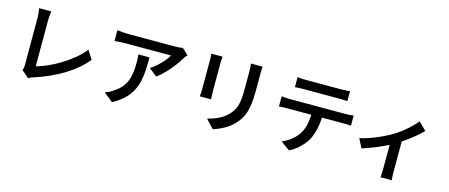

<svg xmlns="http://www.w3.org/2000/svg" viewBox="-51 -1420 5042 2154"><g transform="rotate(15 2470.0 -343.0)"><path d="M203 -37Q211 -54 213 -67.5Q215 -81 215 -98Q215 -116 215 -155.5Q215 -195 215 -248Q215 -301 215 -359.5Q215 -418 215 -474.5Q215 -531 215 -576.5Q215 -622 215 -649Q215 -666 213 -686Q211 -706 209 -724.5Q207 -743 204 -756H345Q341 -730 338.5 -703Q336 -676 336 -649Q336 -626 336 -589.5Q336 -553 336 -508.5Q336 -464 336 -416Q336 -368 336 -321Q336 -274 336 -233Q336 -192 336 -161Q336 -130 336 -116Q400 -133 471.5 -165Q543 -197 614 -241Q685 -285 748.5 -337.5Q812 -390 859 -449L923 -348Q822 -226 671.5 -136Q521 -46 341 11Q332 14 317.5 19.5Q303 25 287 35Z M1948 -676Q1941 -668 1930 -654Q1919 -640 1913 -630Q1891 -592 1853 -541.5Q1815 -491 1768 -441Q1721 -391 1670 -355L1577 -429Q1608 -448 1638 -473.5Q1668 -499 1694.5 -526.5Q1721 -554 1740.5 -580Q1760 -606 1771 -626Q1757 -626 1724.5 -626Q1692 -626 1647.5 -626Q1603 -626 1552 -626Q1501 -626 1450.5 -626Q1400 -626 1356 -626Q1312 -626 1280 -626Q1248 -626 1236 -626Q1205 -626 1177.5 -624Q1150 -622 1116 -619V-745Q1144 -741 1174.5 -738Q1205 -735 1236 -735Q1248 -735 1281 -735Q1314 -735 1360 -735Q1406 -735 1459 -735Q1512 -735 1564.5 -735Q1617 -735 1662.5 -735Q1708 -735 1740.5 -735Q1773 -735 1785 -735Q1798 -735 1816 -736Q1834 -737 1851.5 -739Q1869 -741 1877 -743ZM1543 -543Q1543 -467 1539.5 -397Q1536 -327 1522 -264.5Q1508 -202 1478 -146Q1448 -90 1396.5 -40.5Q1345 9 1265 51L1160 -34Q1183 -42 1209.5 -55Q1236 -68 1261 -87Q1312 -121 1343 -159.5Q1374 -198 1390.5 -243.5Q1407 -289 1413 -342.5Q1419 -396 1419 -457Q1419 -479 1418 -499.5Q1417 -520 1413 -543Z M2795 -771Q2794 -751 2793 -727Q2792 -703 2792 -675Q2792 -651 2792 -615.5Q2792 -580 2792 -545Q2792 -510 2792 -487Q2792 -404 2784.5 -343.5Q2777 -283 2763 -238Q2749 -193 2727.5 -158.5Q2706 -124 2678 -93Q2646 -56 2603.5 -27.5Q2561 1 2517.5 20.5Q2474 40 2437 52L2344 -47Q2417 -64 2477.5 -94.5Q2538 -125 2584 -175Q2610 -204 2626.5 -234Q2643 -264 2651.5 -301Q2660 -338 2663 -385Q2666 -432 2666 -494Q2666 -518 2666 -552.5Q2666 -587 2666 -620.5Q2666 -654 2666 -675Q2666 -703 2664.5 -727Q2663 -751 2660 -771ZM2332 -763Q2331 -746 2329.5 -728Q2328 -710 2328 -688Q2328 -678 2328 -653Q2328 -628 2328 -594.5Q2328 -561 2328 -524Q2328 -487 2328 -452.5Q2328 -418 2328 -391Q2328 -364 2328 -351Q2328 -332 2329.5 -308Q2331 -284 2332 -267H2201Q2203 -280 2204.5 -304.5Q2206 -329 2206 -352Q2206 -365 2206 -391.5Q2206 -418 2206 -453Q2206 -488 2206 -524.5Q2206 -561 2206 -594.5Q2206 -628 2206 -653Q2206 -678 2206 -688Q2206 -701 2205 -723.5Q2204 -746 2202 -763Z M3205 -759Q3229 -756 3256 -754.5Q3283 -753 3307 -753Q3326 -753 3366.5 -753Q3407 -753 3458.5 -753Q3510 -753 3561.5 -753Q3613 -753 3653 -753Q3693 -753 3710 -753Q3734 -753 3761.5 -754.5Q3789 -756 3814 -759V-643Q3789 -645 3762 -646Q3735 -647 3710 -647Q3693 -647 3653 -647Q3613 -647 3561.5 -647Q3510 -647 3459 -647Q3408 -647 3367 -647Q3326 -647 3308 -647Q3283 -647 3255 -646Q3227 -645 3205 -643ZM3088 -505Q3110 -503 3134 -501Q3158 -499 3181 -499Q3194 -499 3233 -499Q3272 -499 3327.5 -499Q3383 -499 3446.5 -499Q3510 -499 3573.5 -499Q3637 -499 3692 -499Q3747 -499 3785.5 -499Q3824 -499 3836 -499Q3852 -499 3878 -500.5Q3904 -502 3924 -505V-388Q3906 -390 3881.5 -390.5Q3857 -391 3836 -391Q3824 -391 3785.5 -391Q3747 -391 3692 -391Q3637 -391 3573.5 -391Q3510 -391 3446.5 -391Q3383 -391 3327.5 -391Q3272 -391 3233 -391Q3194 -391 3181 -391Q3159 -391 3134 -390Q3109 -389 3088 -387ZM3588 -444Q3588 -347 3572 -269.5Q3556 -192 3524 -129Q3506 -95 3476 -60Q3446 -25 3407.5 6.5Q3369 38 3324 60L3219 -16Q3273 -38 3323 -77.5Q3373 -117 3402 -162Q3440 -220 3452 -291Q3464 -362 3465 -443Z M4051 -277Q4117 -292 4184.5 -317Q4252 -342 4311 -370.5Q4370 -399 4410 -423Q4459 -452 4505.5 -489Q4552 -526 4591 -563.5Q4630 -601 4656 -634L4745 -547Q4716 -515 4669.5 -476Q4623 -437 4569.5 -398.5Q4516 -360 4462 -327Q4429 -307 4385.5 -285.5Q4342 -264 4294.5 -243.5Q4247 -223 4198 -204.5Q4149 -186 4104 -172ZM4399 -354 4520 -378V-17Q4520 0 4520.5 20.5Q4521 41 4522.5 58.5Q4524 76 4526 85H4394Q4395 76 4396 58.5Q4397 41 4398 20.5Q4399 0 4399 -17Z"/></g></svg>

Font: Noto Sans SC SemiBold
Style: Regular
Weight: 600
Designer: Ryoko NISHIZUKA 西塚涼子 (kana, bopomofo & ideographs); Paul D. Hunt (Latin, Greek & Cyrillic); Sandoll Communications 산돌커뮤니
Foundry: Adobe
Version: Version 2.004-H2;hotconv 1.0.118;makeotfexe 2.5.65603